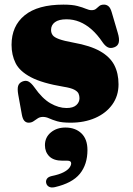

<svg xmlns="http://www.w3.org/2000/svg" viewBox="-20 -517 575 831"><path d="M268 -49.5Q296.5 -49.5 310.2 -62Q324 -74.5 324 -92Q324 -102.5 320 -111.8Q316 -121 301.5 -128.8Q287 -136.5 255.5 -141.5Q162.5 -157 113.8 -182.8Q65 -208.5 47.5 -243.8Q30 -279 30 -323Q30 -404.5 86.8 -450.8Q143.5 -497 254.5 -497Q292.5 -497 315.2 -491Q338 -485 351.8 -479Q365.5 -473 376.5 -473Q389 -473 395.8 -479Q402.5 -485 409.8 -491Q417 -497 430.5 -497Q441 -497 449.5 -490Q458 -483 463.5 -464L489.5 -375.5Q497.5 -349.5 494.2 -334Q491 -318.5 475 -312.5Q459 -306.5 447.2 -312Q435.5 -317.5 424 -334Q401.5 -367.5 376.5 -389.5Q351.5 -411.5 324.5 -422.5Q297.5 -433.5 268 -433.5Q234.5 -433.5 217.8 -421Q201 -408.5 201 -387.5Q201 -374.5 207.8 -365Q214.5 -355.5 235.5 -347.8Q256.5 -340 298 -332.5Q371 -319.5 413.5 -295.2Q456 -271 474.5 -235.5Q493 -200 493 -152Q493 -102 466 -64.5Q439 -27 392.2 -6.5Q345.5 14 285.5 14Q248.5 14 227.2 7.8Q206 1.5 192.5 -4.8Q179 -11 166 -11Q153 -11 143.5 -4.8Q134 1.5 125 7.8Q116 14 104 14Q93 14 85.5 6Q78 -2 74.5 -21.5L59 -107Q54.5 -132.5 58.5 -145.2Q62.5 -158 76.5 -164Q92 -170.5 104 -163.8Q116 -157 128.5 -139.5Q163 -90 198.5 -69.8Q234 -49.5 268 -49.5ZM250.5 178.5Q212 178.5 193.2 159.5Q174.5 140.5 174.5 111.5Q174.5 77.5 200 56.2Q225.5 35 263 35Q306 35 332.2 60Q358.5 85 358.5 132.5Q358.5 194.5 325.8 235Q293 275.5 217.5 293Q201.5 296.5 192 291.2Q182.5 286 180 275.5Q177.5 265.5 183 257Q188.5 248.5 203.5 245Q235.5 238.5 253.8 229.2Q272 220 280 209.5Q288 199 288 190Q288 178.5 272 178.5Z"/></svg>

Font: Fraunces
Style: Regular
Weight: 900
Version: Version 1.000;[b76b70a41]